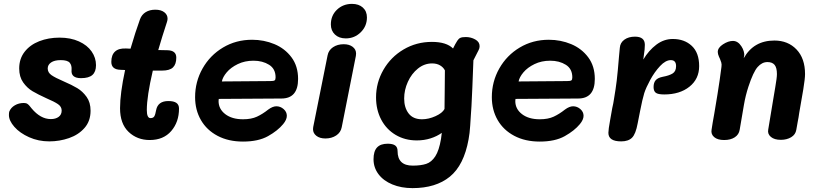

<svg xmlns="http://www.w3.org/2000/svg" viewBox="-20 -720 4209 990"><path d="M26 -127Q26 -140 28 -145Q36 -165 56.5 -177Q77 -189 103 -189Q115 -189 122 -184Q129 -179 134.5 -171.5Q140 -164 143 -161Q189 -106 242 -106Q267 -106 282.5 -117.5Q298 -129 298 -150Q298 -170 279 -183Q260 -196 220 -213Q176 -233 148 -249.5Q120 -266 99.5 -295Q79 -324 79 -367Q79 -417 107 -453Q135 -489 182.5 -507.5Q230 -526 287 -526Q344 -526 387 -506.5Q430 -487 452.5 -454.5Q475 -422 475 -384Q475 -350 456.5 -333.5Q438 -317 398 -317Q345 -317 349 -359Q351 -383 339.5 -396.5Q328 -410 293 -410Q261 -410 243.5 -398Q226 -386 226 -367Q226 -346 245.5 -332.5Q265 -319 307 -301Q351 -282 378.5 -265.5Q406 -249 426.5 -220.5Q447 -192 447 -149Q447 -96 416 -60.5Q385 -25 336 -8Q287 9 234 9Q178 9 130 -12.5Q82 -34 54 -66Q26 -98 26 -127Z M903 -160Q903 -91 863 -44.5Q823 2 752 2Q687 2 643 -40Q599 -82 599 -162Q599 -238 625 -359L602 -360Q554 -361 554 -401Q554 -437 573.5 -454.5Q593 -472 631 -470L653 -469Q678 -555 702 -621Q711 -645 731.5 -657.5Q752 -670 781 -670Q810 -670 827 -657Q844 -644 844 -624Q844 -616 841 -607Q815 -528 796 -462L843 -461Q889 -460 889 -423Q889 -389 872 -372.5Q855 -356 816 -356H768Q737 -223 737 -153Q737 -111 756 -111Q770 -111 775.5 -120Q781 -129 785 -152Q794 -199 848 -199Q876 -199 889.5 -189.5Q903 -180 903 -160Z M986 -219Q986 -299 1024.5 -367Q1063 -435 1130 -475Q1197 -515 1280 -515Q1341 -515 1395 -492.5Q1449 -470 1483 -424.5Q1517 -379 1517 -313Q1517 -212 1431 -212L1108 -210L1107 -199Q1107 -158 1141.5 -131.5Q1176 -105 1233 -105Q1276 -105 1305 -118.5Q1334 -132 1363 -155Q1386 -172 1405 -172Q1426 -172 1442.5 -157.5Q1459 -143 1459 -123Q1459 -103 1440 -80Q1412 -46 1362 -18Q1312 10 1233 10Q1158 10 1102 -19.5Q1046 -49 1016 -101Q986 -153 986 -219ZM1374 -302Q1391 -302 1396 -305.5Q1401 -309 1401 -321Q1401 -365 1367.5 -386Q1334 -407 1287 -407Q1242 -407 1206 -389.5Q1170 -372 1149 -347Q1128 -322 1124 -300Z M1686 -594Q1686 -640 1717.5 -670Q1749 -700 1795 -700Q1830 -700 1851 -681Q1872 -662 1872 -630Q1872 -585 1840 -553.5Q1808 -522 1763 -522Q1728 -522 1707 -542Q1686 -562 1686 -594ZM1594 -54Q1594 -61 1595 -65L1669 -434Q1674 -461 1697 -476.5Q1720 -492 1752 -492Q1781 -492 1798.5 -478.5Q1816 -465 1816 -444Q1816 -436 1815 -432L1742 -64Q1737 -37 1713.5 -21.5Q1690 -6 1658 -6Q1629 -6 1611.5 -19.5Q1594 -33 1594 -54Z M2453 -482Q2453 -471 2448 -462Q2427 -421 2421 -409Q2415 -244 2411 -172L2408 -128Q2407 -114 2404.5 -73Q2402 -32 2396 -1Q2372 132 2299.5 191Q2227 250 2107 250Q2049 250 2003 231Q1957 212 1931.5 178Q1906 144 1906 101Q1906 60 1924 40.5Q1942 21 1979 21Q2005 21 2017.5 30Q2030 39 2030 59Q2030 134 2108 134Q2150 134 2177.5 125Q2205 116 2224.5 86Q2244 56 2254 -4Q2256 -16 2258 -35Q2233 -17 2200 -6.5Q2167 4 2129 4Q2068 4 2020 -24.5Q1972 -53 1945.5 -103.5Q1919 -154 1919 -218Q1919 -294 1957 -360Q1995 -426 2061 -465Q2127 -504 2207 -504Q2282 -504 2316 -470Q2327 -493 2338 -510Q2345 -521 2354 -525Q2363 -529 2382 -529Q2408 -529 2430.5 -516.5Q2453 -504 2453 -482ZM2156 -105Q2190 -105 2225.5 -121Q2261 -137 2272 -158Q2272 -216 2273 -246L2274 -357Q2266 -373 2249 -383Q2232 -393 2208 -393Q2168 -393 2135 -366.5Q2102 -340 2083 -298Q2064 -256 2064 -212Q2064 -165 2087 -135Q2110 -105 2156 -105Z M2516 -219Q2516 -299 2554.5 -367Q2593 -435 2660 -475Q2727 -515 2810 -515Q2871 -515 2925 -492.5Q2979 -470 3013 -424.5Q3047 -379 3047 -313Q3047 -212 2961 -212L2638 -210L2637 -199Q2637 -158 2671.5 -131.5Q2706 -105 2763 -105Q2806 -105 2835 -118.5Q2864 -132 2893 -155Q2916 -172 2935 -172Q2956 -172 2972.5 -157.5Q2989 -143 2989 -123Q2989 -103 2970 -80Q2942 -46 2892 -18Q2842 10 2763 10Q2688 10 2632 -19.5Q2576 -49 2546 -101Q2516 -153 2516 -219ZM2904 -302Q2921 -302 2926 -305.5Q2931 -309 2931 -321Q2931 -365 2897.5 -386Q2864 -407 2817 -407Q2772 -407 2736 -389.5Q2700 -372 2679 -347Q2658 -322 2654 -300Z M3585 -379Q3585 -313 3535 -273Q3485 -233 3405 -233Q3372 -233 3361 -242Q3350 -251 3350 -271Q3350 -294 3361 -306.5Q3372 -319 3397 -324Q3430 -330 3448 -341Q3466 -352 3466 -379Q3466 -410 3439 -410Q3412 -410 3383.5 -379.5Q3355 -349 3333 -308.5Q3311 -268 3302 -240Q3292 -207 3280.5 -147.5Q3269 -88 3268 -84Q3258 -29 3239 -10Q3220 9 3183 9Q3117 9 3117 -35Q3117 -52 3126 -101Q3135 -150 3137 -163Q3143 -188 3146 -210Q3155 -263 3160 -304.5Q3165 -346 3172 -432L3176 -474Q3178 -500 3199.5 -515.5Q3221 -531 3254 -531Q3305 -531 3305 -489Q3305 -466 3300 -436L3297 -413Q3325 -460 3364 -489.5Q3403 -519 3449 -519Q3509 -519 3547 -483.5Q3585 -448 3585 -379Z M4131 -338Q4131 -315 4122 -259.5Q4113 -204 4101 -138Q4098 -115 4093.5 -93.5Q4089 -72 4086 -51Q4082 -26 4059.5 -12.5Q4037 1 4006 1Q3973 1 3955 -14Q3937 -29 3941 -51L3967 -208Q3969 -222 3977.5 -270.5Q3986 -319 3986 -338Q3986 -371 3974 -385.5Q3962 -400 3937 -400Q3909 -400 3886.5 -374.5Q3864 -349 3839 -273Q3824 -227 3816 -180L3794 -51Q3790 -26 3768.5 -12Q3747 2 3714 2Q3680 2 3662.5 -13Q3645 -28 3649 -51Q3652 -68 3655 -89Q3658 -110 3663 -134Q3667 -156 3679.5 -233.5Q3692 -311 3700 -375Q3702 -388 3699 -398Q3696 -408 3692.5 -416Q3689 -424 3687 -428Q3681 -442 3681 -452Q3681 -474 3708 -491.5Q3735 -509 3759 -509Q3785 -509 3803 -481Q3811 -469 3815 -455Q3819 -441 3817 -432L3815 -420Q3866 -511 3973 -511Q4043 -511 4087 -465Q4131 -419 4131 -338Z"/></svg>

Font: Mali
Style: Bold Italic
Weight: 700
Italic angle: -10°
Version: Version 1.000; ttfautohint (v1.6)